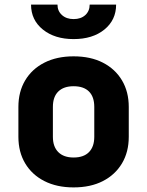

<svg xmlns="http://www.w3.org/2000/svg" viewBox="-20 -805 640 835"><path d="M300 10Q227 10 173 -17.5Q119 -45 89.5 -94.5Q60 -144 60 -210V-340Q60 -406 89.5 -455.5Q119 -505 173 -532.5Q227 -560 300 -560Q374 -560 427.5 -532.5Q481 -505 510.5 -455.5Q540 -406 540 -340V-210Q540 -144 510.5 -94.5Q481 -45 427.5 -17.5Q374 10 300 10ZM300 -120Q344 -120 367 -143.5Q390 -167 390 -210V-340Q390 -384 367 -407Q344 -430 300 -430Q257 -430 233.5 -407Q210 -384 210 -340V-210Q210 -167 233.5 -143.5Q257 -120 300 -120ZM300 -635Q218 -635 166.5 -676.5Q115 -718 115 -785H230Q230 -757 249.5 -739.5Q269 -722 300 -722Q332 -722 351 -739.5Q370 -757 370 -785H485Q485 -718 434 -676.5Q383 -635 300 -635Z"/></svg>

Font: Tiny ExtraBold
Style: Regular
Weight: 800
Designer: Philipp Nurullin, Konstantin Bulenkov
Foundry: JetBrains
Version: Version 2.251; ttfautohint (v1.8.4.7-5d5b)